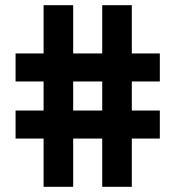

<svg xmlns="http://www.w3.org/2000/svg" viewBox="-20 -720 676 740"><path d="M148 0V-186H40V-294H148V-406H40V-514H148V-700H262V-514H374V-700H488V-514H596V-406H488V-294H596V-186H488V0H374V-186H262V0ZM262 -294H374V-406H262Z"/></svg>

Font: Space 7353
Style: Regular
Weight: 400
Designer: Christine Claussen + Ruben Lyon  (Space 7353)
Version: Version 1.000;FEAKit 1.0